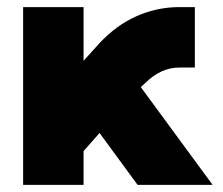

<svg xmlns="http://www.w3.org/2000/svg" viewBox="-20 -520 628 540"><path d="M45 -500V0H215V-95L260 -146L367 0H578L376 -275L389 -287Q433 -330 484 -330H528V-500H484Q421 -500 363 -474Q334 -461 309 -442.5Q284 -424 262 -401L215 -349V-500Z"/></svg>

Font: Unageo
Style: Black
Weight: 900
Designer: Richard Sepsi
Foundry: Richard Sepsi
Version: Version 2.000